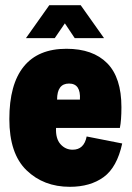

<svg xmlns="http://www.w3.org/2000/svg" viewBox="-20 -710 507 740"><path d="M451 -157Q431 -65 379.5 -27.5Q328 10 249 10Q148 10 82 -54Q16 -118 16 -251Q16 -385 71.5 -453.5Q127 -522 236 -522Q338 -522 393 -466.5Q448 -411 448 -297Q448 -246 442 -217H196Q194 -176 213 -154.5Q232 -133 260 -133Q304 -133 314 -184ZM200 -326H288Q292 -388 246 -388Q200 -388 200 -326ZM170 -690H291L381 -563H268L230 -620L191 -563H80Z"/></svg>

Font: Decalotype Black
Style: Regular
Weight: 900
Designer: Alfredo Marco Pradil
Foundry: Alfredo Marco Pradil
Version: Version 1.0